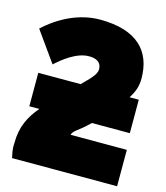

<svg xmlns="http://www.w3.org/2000/svg" viewBox="-134 -826 813 943"><g transform="rotate(15 272.5 -354.5)"><path d="M89 -466C124 -498 189 -551 252 -551C289 -551 316 -538 316 -501C316 -474 282 -443 247 -408H32V-238H83C38 -185 8 -129 8 -45C8 -32 4 -21 16 30H550V-155H264C271 -180 295 -183 350 -238H543V-408H496C517 -440 529 -471 529 -511C529 -651 447 -739 258 -739C154 -739 55 -689 -20 -619Z"/></g></svg>

Font: Repo ExtraBlack
Style: Regular
Weight: 400
Designer: Stefan Peev
Foundry: Context Ltd
Version: Version 001.502